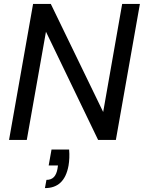

<svg xmlns="http://www.w3.org/2000/svg" viewBox="-20 -718 743 985"><path d="M244.3 49.2 229.7 131H277.4L274.8 148.6C268.1 185.3 251.1 204.8 218.3 204.8L210.5 247C275.2 247 317.1 211.6 331.6 131.5C335.6 107.4 337.3 79.3 334.6 49.2ZM606.7 -697.7 509.3 -143.5 240.7 -697.7H149.7L26.4 0H117.4L215.8 -555.2L483.4 0H574.4L697.7 -697.7Z"/></svg>

Font: Poppins Devanagari Thin
Style: Italic
Weight: 100
Italic angle: -10°
Designer: Ninad Kale (Devanagari), Jonny Pinhorn (Latin)
Foundry: Indian Type Foundry
Version: 4.005